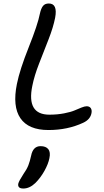

<svg xmlns="http://www.w3.org/2000/svg" viewBox="-20 -747 592 1093"><path d="M255.9 -6.8Q142.1 -6.8 96.2 -74Q50.3 -141.1 76.2 -269Q92.3 -349.6 143.8 -478.8Q195.3 -607.9 207 -668.9Q213.4 -698.7 224.6 -712.9Q235.8 -727.1 257.8 -727.1Q309.1 -727.1 293.9 -646Q283.2 -591.3 256.3 -522.7Q229.5 -454.1 202.4 -384.8Q175.3 -315.4 164.1 -258.8Q129.9 -94.2 261.2 -94.2Q306.6 -94.2 345.2 -101.8Q383.8 -109.4 404.1 -118.2Q424.3 -127 443.1 -134.5Q461.9 -142.1 473.1 -142.1Q489.3 -142.1 496.6 -131.6Q503.9 -121.1 501 -104Q494.6 -66.9 453.1 -47.9Q364.7 -6.8 255.9 -6.8ZM112.8 326.2Q95.7 326.2 88.6 319.1Q81.5 312 84 298.8Q87.4 283.7 113.8 243.2Q132.3 217.3 141.4 194.1Q150.4 170.9 157.2 139.2Q168 85 210.9 85Q241.2 85 254.9 102.1Q268.6 119.1 261.2 153.8Q254.9 186 233.2 225.3Q211.4 264.6 181.2 294.9Q148.4 326.2 112.8 326.2Z"/></svg>

Font: Shantell Sans Bouncy
Style: Italic
Weight: 400
Italic angle: -11.31°
Designer: Stephen Nixon, Anya Danilova, Shantell Martin
Foundry: Arrow Type
Version: Version 1.006;[9816181b4]